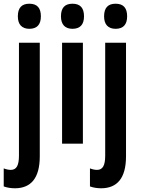

<svg xmlns="http://www.w3.org/2000/svg" viewBox="-42 -773 758 1033"><path d="M54 -685C54 -641 76 -618 116 -618C157 -618 178 -641 178 -685C178 -729 159 -753 116 -753C74 -753 54 -730 54 -685ZM40 240C124 239 172 186 172 68V-543H60V64C60 117 47 141 16 141C4 141 -9 138 -22 133V230C-3 237 18 240 40 240Z M348 -753C306 -753 286 -730 286 -685C286 -641 308 -618 348 -618C389 -618 410 -641 410 -685C410 -729 391 -753 348 -753ZM404 -543H292V0H404Z M518 -685C518 -641 540 -618 580 -618C621 -618 642 -641 642 -685C642 -729 623 -753 580 -753C538 -753 518 -730 518 -685ZM504 240C588 239 636 186 636 68V-543H524V64C524 117 511 141 480 141C468 141 455 138 442 133V230C461 237 482 240 504 240Z"/></svg>

Font: Noto Sans Armenian ExtraCondensed SemiBold
Style: Regular
Weight: 600
Width: 2
Designer: Monotype Design Team
Foundry: Monotype Imaging Inc.
Version: Version 2.008